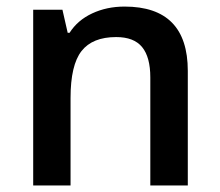

<svg xmlns="http://www.w3.org/2000/svg" viewBox="-20 -570 675 590"><path d="M557.1 0H441.9V-332Q441.9 -394.5 416.7 -425.3Q391.6 -456.1 336.9 -456.1Q264.2 -456.1 230.5 -413.1Q196.8 -370.1 196.8 -269V0H82V-540H171.9L188 -469.2H193.8Q218.3 -507.8 263.2 -528.8Q308.1 -549.8 362.8 -549.8Q557.1 -549.8 557.1 -352.1Z"/></svg>

Font: f2_18033          
Style: Regular
Weight: 600
Foundry: Ascender Corporation
Version: Version 1.10